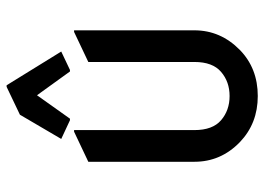

<svg xmlns="http://www.w3.org/2000/svg" viewBox="-131 -674 814 592"><g transform="rotate(-90 276.0 -378.0)"><path d="M143.6 -596.2 218.3 -723.6 304.2 -764.6H309.1L413.1 -596.2L356.4 -569.3H351.6L278.3 -670.9L206.1 -569.3H201.2ZM478.5 -556.6V-185.5Q478.5 -105 418 -45.4Q361.3 9.8 275.9 9.8Q191.4 9.8 133.8 -45.4Q73.2 -104 73.2 -185.5V-512.7L166 -556.6H170.9V-185.5Q170.9 -129.4 201.4 -103.3Q231.9 -77.1 275.9 -77.1Q319.8 -77.1 350.3 -103.3Q380.9 -129.4 380.9 -185.5V-512.7L473.6 -556.6Z"/></g></svg>

Font: Nova Round
Style: Book
Weight: 400
Version: Version 2.000